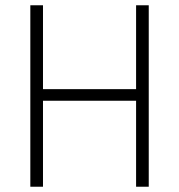

<svg xmlns="http://www.w3.org/2000/svg" viewBox="-20 -708 679 728"><path d="M95 0V-688H143V-370H496V-688H544V0H496V-326H143V0Z"/></svg>

Font: Saira Semi Condensed ExtraLight
Style: Regular
Weight: 200
Width: 4
Designer: Hector Gatti with collaboration of the Omnibus-Type team
Foundry: Omnibus-Type
Version: Version 1.001; ttfautohint (v1.8)